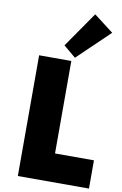

<svg xmlns="http://www.w3.org/2000/svg" viewBox="-120 -1227 823 1292"><g transform="rotate(10 292.0 -581.0)"><path d="M98 0V-825H318V-193H584V0ZM338 -850.5 254.5 -920.5 422 -1162 556 -1059.5Z"/></g></svg>

Font: Spartan Thin Black
Style: Regular
Weight: 900
Version: Version 1.004